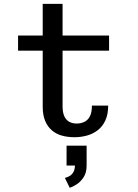

<svg xmlns="http://www.w3.org/2000/svg" viewBox="-20 -678 690 962"><path d="M194 -143.5V-658.5H293.5V-146.5Q293.5 -113.5 302.8 -94.5Q312 -75.5 328 -67.2Q344 -59 364 -59Q384.5 -59 402 -67Q419.5 -75 430 -94.5Q440.5 -114 440.5 -149H522Q522 -105 508 -74.8Q494 -44.5 470.2 -26Q446.5 -7.5 416.2 1Q386 9.5 353 9.5Q319 9.5 290.2 1.5Q261.5 -6.5 240 -24.8Q218.5 -43 206.2 -72.5Q194 -102 194 -143.5ZM70.5 -424V-500H526.5V-424ZM329.5 263 305 213.5Q315.5 211 327.2 204.8Q339 198.5 347.2 185Q355.5 171.5 355.5 149L414 151.5Q414 187 398.8 210.2Q383.5 233.5 363.5 246Q343.5 258.5 329.5 263ZM313.5 151.5V52H414V151.5Z"/></svg>

Font: Trispace Thin
Style: Regular
Weight: 400
Version: Version 1.210